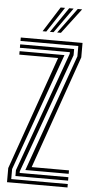

<svg xmlns="http://www.w3.org/2000/svg" viewBox="-64 -1020 510 1057"><g transform="rotate(5 191.0 -492.0)"><path d="M111.5 -75.5 342.5 -724V-781H23V-800H364.2V-720L144.8 -94.5H351V-75.5ZM16.8 0V-78.2L237.5 -705.5H23V-724.5H271L38.5 -74.5V-19H351V0ZM60 -37.8V-70.2L299.2 -734.2V-743.2H23V-762.2H321V-728L81.5 -65.2V-56.8H351V-37.8ZM139.5 -845 227.2 -983.8H251.5L160 -845ZM220 -845 321.8 -983.8H346L240.8 -845ZM179.8 -845 274.5 -983.8H298.8L200.2 -845Z"/></g></svg>

Font: Big Shoulders Inline Display Thin
Style: Bold
Weight: 700
Version: Version 2.002